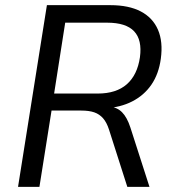

<svg xmlns="http://www.w3.org/2000/svg" viewBox="-20 -725 677 745"><path d="M50 0 162 -705H408Q480 -705 526.5 -680.5Q573 -656 593 -609.5Q613 -563 604 -497Q596 -438 567.5 -396.5Q539 -355 493 -331.5Q447 -308 388 -305L392 -312L406 -311Q434 -309 453.5 -289.5Q473 -270 486 -230L560 0H474L403 -222Q394 -250 380 -266Q366 -282 346 -289Q326 -296 295 -296H180L133 0ZM190 -362H359Q431 -362 472 -398Q513 -434 523 -503Q532 -570 500.5 -603.5Q469 -637 396 -637H233Z"/></svg>

Font: Nunito Sans 10pt SemiCondensed
Style: Italic
Weight: 400
Width: 4
Italic angle: -9°
Designer: Vernon Adams
Foundry: Vernon Adams
Version: Version 3.101;gftools[0.9.27]